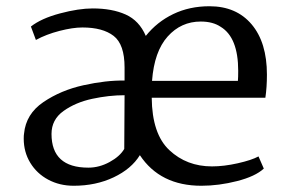

<svg xmlns="http://www.w3.org/2000/svg" viewBox="-20 -583 921 615"><path d="M835 -344Q835 -303 830 -270H466Q467 -154 522.5 -102Q578 -50 659 -50Q697 -50 741.5 -60Q786 -70 808 -82L825 -43Q798 -18 739.5 -3Q681 12 625 12Q493 12 428 -86Q401 -42 344 -15Q287 12 216 12Q171 12 134.5 -7.5Q98 -27 77 -61.5Q56 -96 56 -139Q56 -150 57 -155Q63 -218 119 -256Q175 -294 247.5 -310Q320 -326 379 -325V-367Q379 -441 344 -468Q309 -495 244 -495Q213 -495 170.5 -484Q128 -473 95 -455L79 -498Q112 -524 172 -540Q232 -556 277 -556Q339 -556 382.5 -536.5Q426 -517 447 -468Q483 -513 535 -538Q587 -563 651 -563Q737 -563 786 -505Q835 -447 835 -344ZM467 -324H742Q743 -335 743 -356Q743 -463 687 -497Q662 -514 623 -514Q560 -514 517 -466Q474 -418 467 -324ZM145 -154Q145 -46 263 -46Q298 -46 331 -64Q364 -82 378 -106L379 -278Q329 -278 275.5 -266.5Q222 -255 183.5 -227.5Q145 -200 145 -154Z"/></svg>

Font: Martel
Style: Regular
Weight: 400
Designer: Dan Reynolds
Foundry: Dan Reynolds
Version: Version 1.001; ttfautohint (v1.1) -l 5 -r 5 -G 72 -x 0 -D la